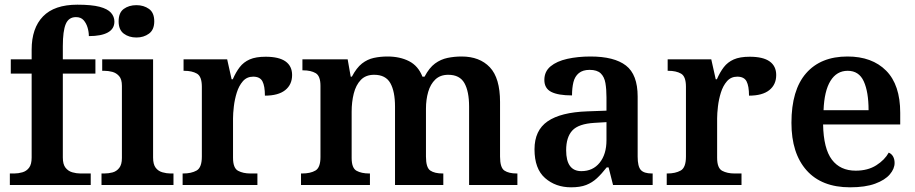

<svg xmlns="http://www.w3.org/2000/svg" viewBox="-20 -789 3905 819"><path d="M22 0V-49H41Q58 -49 75.5 -54Q93 -59 104 -73.5Q115 -88 115 -117V-475H26V-536H115V-577Q115 -669 163.5 -719Q212 -769 310 -769Q371 -769 405 -760Q439 -751 453.5 -734.5Q468 -718 468 -697Q468 -666 440 -650.5Q412 -635 359 -635Q359 -653 353.5 -671.5Q348 -690 336.5 -703Q325 -716 304 -716Q273 -716 260.5 -686.5Q248 -657 248 -592V-536H387V-475H248V-117Q248 -88 259.5 -73.5Q271 -59 288.5 -54Q306 -49 323 -49H367V0Z M413 0V-49H425Q443 -49 460 -53.5Q477 -58 488.5 -72.5Q500 -87 500 -115V-423Q500 -451 488 -464.5Q476 -478 459 -482.5Q442 -487 425 -487H416V-536H633V-117Q633 -88 644 -73.5Q655 -59 673 -54Q691 -49 707 -49H720V0ZM562 -629Q530 -629 508 -645.5Q486 -662 486 -698Q486 -735 508 -751Q530 -767 562 -767Q593 -767 615.5 -751Q638 -735 638 -698Q638 -662 615.5 -645.5Q593 -629 562 -629Z M759 0V-49H762Q796 -49 818.5 -61.5Q841 -74 841 -121V-419Q841 -463 820 -475Q799 -487 766 -487H763V-536H949L968 -451H973Q986 -481 1002.5 -502.5Q1019 -524 1045 -535.5Q1071 -547 1113 -547Q1170 -547 1198 -527Q1226 -507 1226 -469Q1226 -428 1196.5 -404.5Q1167 -381 1110 -381Q1110 -422 1099.5 -442Q1089 -462 1060 -462Q1033 -462 1016 -442.5Q999 -423 990 -394Q981 -365 977.5 -335Q974 -305 974 -284V-116Q974 -72 995.5 -60.5Q1017 -49 1048 -49H1078V0Z M1264 0V-49H1269Q1304 -49 1325.5 -61.5Q1347 -74 1347 -119V-423Q1347 -465 1326.5 -477Q1306 -489 1273 -489H1270V-536H1463L1476 -462H1481Q1501 -500 1524 -518Q1547 -536 1574.5 -542Q1602 -548 1633 -548Q1686 -548 1725 -528Q1764 -508 1782 -462H1791Q1811 -500 1835.5 -518Q1860 -536 1889 -542Q1918 -548 1949 -548Q2026 -548 2069.5 -502Q2113 -456 2113 -354V-121Q2113 -74 2131.5 -61.5Q2150 -49 2184 -49H2187V0H1981V-334Q1981 -399 1961 -434.5Q1941 -470 1892 -470Q1858 -470 1837 -450Q1816 -430 1806.5 -397Q1797 -364 1797 -325V-121Q1797 -74 1815.5 -61.5Q1834 -49 1868 -49H1871V0H1665V-334Q1665 -399 1645 -434.5Q1625 -470 1576 -470Q1540 -470 1519 -448Q1498 -426 1489 -390Q1480 -354 1480 -313V-115Q1480 -72 1501 -60.5Q1522 -49 1555 -49H1558V0Z M2416 10Q2350 10 2305 -29.5Q2260 -69 2260 -152Q2260 -233 2316 -271.5Q2372 -310 2485 -314L2567 -317V-374Q2567 -408 2562.5 -434.5Q2558 -461 2542.5 -476Q2527 -491 2495 -491Q2466 -491 2449 -477Q2432 -463 2426 -438.5Q2420 -414 2420 -382Q2361 -382 2331.5 -397Q2302 -412 2302 -448Q2302 -484 2328.5 -506Q2355 -528 2400 -538Q2445 -548 2499 -548Q2600 -548 2650 -509.5Q2700 -471 2700 -377V-121Q2700 -79 2713.5 -64Q2727 -49 2761 -49H2764V0H2595L2576 -75H2568Q2546 -47 2526 -28.5Q2506 -10 2480.5 0Q2455 10 2416 10ZM2460 -59Q2509 -59 2538 -95Q2567 -131 2567 -191V-268L2516 -265Q2448 -261 2421.5 -232.5Q2395 -204 2395 -148Q2395 -59 2460 -59Z M2824 0V-49H2827Q2861 -49 2883.5 -61.5Q2906 -74 2906 -121V-419Q2906 -463 2885 -475Q2864 -487 2831 -487H2828V-536H3014L3033 -451H3038Q3051 -481 3067.5 -502.5Q3084 -524 3110 -535.5Q3136 -547 3178 -547Q3235 -547 3263 -527Q3291 -507 3291 -469Q3291 -428 3261.5 -404.5Q3232 -381 3175 -381Q3175 -422 3164.5 -442Q3154 -462 3125 -462Q3098 -462 3081 -442.5Q3064 -423 3055 -394Q3046 -365 3042.5 -335Q3039 -305 3039 -284V-116Q3039 -72 3060.5 -60.5Q3082 -49 3113 -49H3143V0Z M3606 10Q3485 10 3420.5 -62.5Q3356 -135 3356 -265Q3356 -405 3418.5 -476.5Q3481 -548 3595 -548Q3700 -548 3760 -487.5Q3820 -427 3820 -308V-258H3491Q3493 -155 3528.5 -108Q3564 -61 3630 -61Q3682 -61 3718 -84Q3754 -107 3771 -138Q3783 -133 3789.5 -121.5Q3796 -110 3796 -94Q3796 -69 3775.5 -45Q3755 -21 3713 -5.5Q3671 10 3606 10ZM3685 -319Q3685 -397 3664.5 -442Q3644 -487 3596 -487Q3549 -487 3522.5 -444Q3496 -401 3493 -319Z"/></svg>

Font: Noto Naskh Arabic SemiBold
Style: Regular
Weight: 600
Designer: Monotype Design Team, David Williams, Mohamad Dakak and Nizar Qandah
Foundry: Monotype Imaging Inc.
Version: Version 2.016